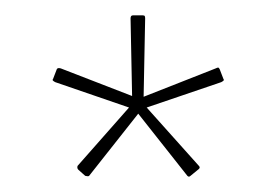

<svg xmlns="http://www.w3.org/2000/svg" viewBox="-20 -685 360 250"><path d="M91 -456 82 -464Q80 -466 81 -469L148 -545L52 -578Q50 -579 49 -580Q48 -581 49 -582L54 -595Q55 -597 59 -596L152 -560L150 -661Q150 -665 153 -665H166Q168 -665 168.5 -664Q169 -663 169 -661L167 -559L261 -596Q263 -597 264 -597Q265 -597 266 -595L271 -582Q272 -581 271 -580Q270 -579 268 -578L171 -545L239 -469Q240 -468 240 -467Q240 -466 239 -465L228 -456Q226 -454 224 -456L160 -537L96 -456Q95 -455 91 -456Z"/></svg>

Font: Sofia Sans Extra Condensed Thin
Style: Regular
Weight: 250
Version: Version 4.100